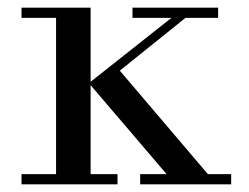

<svg xmlns="http://www.w3.org/2000/svg" viewBox="-20 -480 648 500"><path d="M436.5 0 211.5 -263.5 460 -460H496L292 -296L544 0ZM36 0V-26.5H286V0ZM126 0V-433.5H36V-460H216V0ZM345 0V-26.5H582V0ZM325 -433.5V-460H548V-433.5Z"/></svg>

Font: Bodoni Moda 9pt
Style: Regular
Weight: 400
Designer: Owen Earl
Foundry: indestructible type
Version: Version 2.005